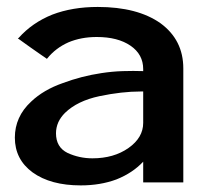

<svg xmlns="http://www.w3.org/2000/svg" viewBox="-20 -531 596 561"><path d="M23.4 -128.9Q23.4 -65.4 75.2 -27.3Q127.9 10.7 215.8 10.7Q273.4 10.7 320.3 -6.8Q367.2 -25.4 398.4 -58.6Q398.4 -58.6 398.4 -28.3Q398.4 2 398.4 2Q398.4 2 419.9 2Q441.4 2 465.8 2Q485.4 2 501 2Q515.6 2 515.6 2Q515.6 2 515.6 -41Q515.6 -84 515.6 -139.6Q515.6 -183.6 515.6 -227.5Q515.6 -270.5 515.6 -298.8Q515.6 -313.5 515.6 -322.3Q515.6 -331.1 515.6 -331.1Q515.6 -414.1 449.2 -462.9Q381.8 -510.7 265.6 -510.7Q191.4 -510.7 132.8 -488.3Q74.2 -464.8 34.2 -419.9Q34.2 -419.9 33.2 -419.9Q32.2 -418.9 32.2 -418.9Q32.2 -418.9 43 -411.1Q52.7 -404.3 67.4 -393.6Q84 -381.8 99.6 -371.1Q115.2 -360.4 115.2 -360.4Q115.2 -360.4 116.2 -359.4Q117.2 -359.4 117.2 -359.4Q117.2 -359.4 117.2 -359.4Q118.2 -360.4 118.2 -360.4Q142.6 -390.6 179.7 -407.2Q216.8 -422.9 262.7 -422.9Q324.2 -422.9 361.3 -397.5Q398.4 -372.1 398.4 -329.1Q398.4 -329.1 398.4 -326.2Q398.4 -323.2 398.4 -323.2Q370.1 -324.2 338.9 -323.2Q308.6 -322.3 276.4 -317.4Q217.8 -308.6 163.1 -288.1Q107.4 -268.6 71.3 -234.4Q46.9 -211.9 35.2 -185.5Q23.4 -159.2 23.4 -128.9ZM143.6 -141.6Q143.6 -158.2 150.4 -173.8Q157.2 -188.5 169.9 -201.2Q206.1 -236.3 270.5 -250Q335.9 -263.7 391.6 -263.7Q393.6 -263.7 394.5 -263.7Q396.5 -263.7 398.4 -263.7Q398.4 -263.7 398.4 -217.8Q398.4 -171.9 398.4 -171.9Q398.4 -128.9 355.5 -98.6Q312.5 -68.4 250 -68.4Q211.9 -68.4 177.7 -84Q143.6 -100.6 143.6 -141.6Z"/></svg>

Font: umazing
Style: Display
Weight: 400
Designer: umazing